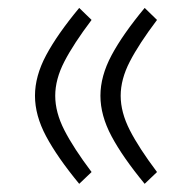

<svg xmlns="http://www.w3.org/2000/svg" viewBox="-20 -444 474 477"><path d="M207.5 -16.6 176.8 12.7Q122.1 -53.7 94.5 -105.5Q66.9 -157.2 66.9 -206.1Q66.9 -254.9 94.5 -306.6Q122.1 -358.4 176.8 -424.3L207.5 -394.5Q162.6 -335 139.9 -291Q117.2 -247.1 117.2 -206.1Q117.2 -165 139.9 -120.6Q162.6 -76.2 207.5 -16.6ZM370.1 -16.6 339.4 12.7Q284.7 -53.7 257.1 -105.5Q229.5 -157.2 229.5 -206.1Q229.5 -254.9 257.1 -306.6Q284.7 -358.4 339.4 -424.3L370.1 -394.5Q325.2 -335 302.5 -291Q279.8 -247.1 279.8 -206.1Q279.8 -165 302.5 -120.6Q325.2 -76.2 370.1 -16.6Z"/></svg>

Font: Vazirmatn FD NL ExtraLight
Style: Regular
Weight: 200
Designer: Saber Rastikerdar
Foundry: Saber Rastikerdar
Version: Version 33.003